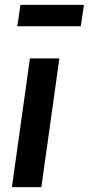

<svg xmlns="http://www.w3.org/2000/svg" viewBox="-20 -769 365 789"><path d="M150 0H29L103 -529H224ZM51 -661 64 -749H325L312 -661Z"/></svg>

Font: Fira Sans Condensed Medium
Style: Italic
Weight: 500
Width: 3
Italic angle: -8°
Designer: bBox Type GmbH & Carrois Corporate GbR & Edenspiekermann AG
Foundry: bBox Type GmbH & Carrois Corporate GbR & Edenspiekermann AG
Version: Version 4.301